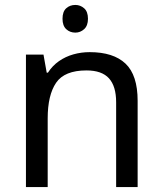

<svg xmlns="http://www.w3.org/2000/svg" viewBox="-20 -757 658 777"><path d="M285 -737Q305 -737 320.5 -723.5Q336 -710 336 -681Q336 -653 320.5 -639Q305 -625 285 -625Q263 -625 248 -639Q233 -653 233 -681Q233 -710 248 -723.5Q263 -737 285 -737ZM343 -546Q439 -546 488 -499.5Q537 -453 537 -349V0H450V-343Q450 -408 421 -440Q392 -472 330 -472Q241 -472 207 -422Q173 -372 173 -278V0H85V-536H156L169 -463H174Q192 -491 218.5 -509.5Q245 -528 277 -537Q309 -546 343 -546Z"/></svg>

Font: lgurmukhi85
Style: Book
Weight: 400
Designer: Jelle Bosma - Monotype Design Team
Foundry: Monotype Imaging Inc.
Version: Version 2.003